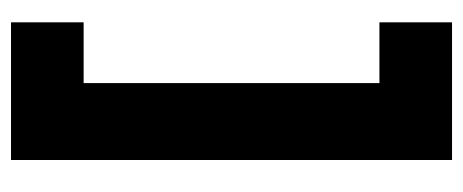

<svg xmlns="http://www.w3.org/2000/svg" viewBox="-272 -458 860 357"><g transform="rotate(90 158.5 -280.0)"><path d="M135 -5V-555H22V-690H278V130H22V-5Z"/></g></svg>

Font: Overused Grotesk
Style: Bold
Weight: 700
Version: Version 0.003